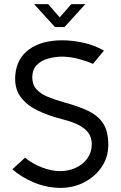

<svg xmlns="http://www.w3.org/2000/svg" viewBox="-20 -900 584 929"><path d="M273 9Q207 9 144.5 -17Q82 -43 40 -81L101 -137Q138 -107 184 -89.5Q230 -72 271 -72Q312 -72 346.5 -88Q381 -104 402 -132.5Q423 -161 424 -199Q425 -247 390 -276Q355 -305 282 -323Q211 -341 158 -367.5Q105 -394 77 -435Q49 -476 54 -537Q61 -618 121.5 -661.5Q182 -705 281 -705Q329 -705 382.5 -693.5Q436 -682 483 -655L430 -591Q395 -606 358 -615.5Q321 -625 283 -626Q246 -626 212.5 -616.5Q179 -607 158 -585.5Q137 -564 136 -528Q136 -491 156 -468.5Q176 -446 210 -432Q244 -418 286 -406Q357 -387 405.5 -364Q454 -341 479 -303Q504 -265 504 -199Q504 -140 472.5 -93Q441 -46 388.5 -18.5Q336 9 273 9ZM246 -769 145 -880H213L269 -816L325 -880H393L292 -769Z"/></svg>

Font: Kulim Park
Style: Regular
Weight: 400
Designer: Noponies / Dale Sattler
Foundry: Noponies
Version: Version 1.000; ttfautohint (v1.8.3)